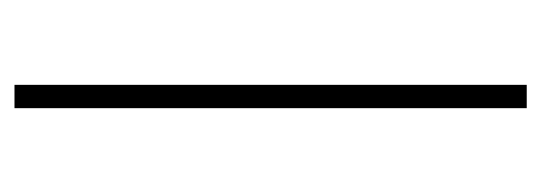

<svg xmlns="http://www.w3.org/2000/svg" viewBox="-261 -486 747 265"><g transform="rotate(-90 112.5 -353.5)"><path d="M127.9 0H95.7V-707H127.9Z"/></g></svg>

Font: Pretendard GOV Thin
Style: Regular
Weight: 100
Designer: Base glyphs from Inter by Rasmus Andersson; Hangeul glyphs from Noto Sans CJK(Source Han Sans) by Jang Soo-young and Kan
Foundry: Kil Hyung-jin
Version: Version 1.309